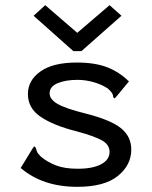

<svg xmlns="http://www.w3.org/2000/svg" viewBox="-20 -713 590 743"><path d="M279 10Q145 10 60 -63L106 -138L112 -147L118 -142Q120 -134 123 -126.5Q126 -119 138 -107Q163 -86 196.5 -73Q230 -60 281 -60Q339 -60 371.5 -77.5Q404 -95 404 -125Q404 -153 375 -169.5Q346 -186 276 -205Q188 -227 138 -260.5Q88 -294 88 -349Q88 -402 136.5 -436.5Q185 -471 277 -471Q347 -471 394 -453Q441 -435 479 -398L431 -340L424 -332L418 -337Q418 -345 414 -352Q410 -359 398 -370Q374 -386 342.5 -395Q311 -404 280 -404Q234 -404 203 -391Q172 -378 172 -352Q172 -329 202.5 -311Q233 -293 314 -273Q408 -249 448 -217Q488 -185 488 -134Q488 -74 436 -32Q384 10 279 10ZM155 -693 279 -586 404 -693 450 -652 295 -515H264L110 -652Z"/></svg>

Font: Inconsolata SemiExpanded Medium
Style: Regular
Weight: 500
Width: 6
Monospace: yes
Designer: Raph Levien, Cyreal, Brenton Simpson
Foundry: Raph Levien, Cyreal, Google
Version: Version 3.001; ttfautohint (v1.8.2.53-6de2)